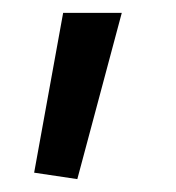

<svg xmlns="http://www.w3.org/2000/svg" viewBox="-20 -123 273 298"><path d="M33 145 78 -103H169L100 155Z"/></svg>

Font: EncodeSans
Style: Regular
Weight: 400
Designer: Pablo Impallari, Andres Torresi
Foundry: Pablo Impallari, Andres Torresi
Version: Version 1.000; ttfautohint (v1.4.1)